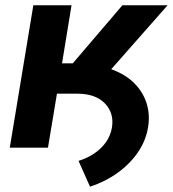

<svg xmlns="http://www.w3.org/2000/svg" viewBox="-20 -566 662 736"><path d="M123.8 -206.9 142 -317.8H294.2Q361.3 -317.8 412 -298.6Q462.7 -279.5 495.8 -245.9Q528.8 -212.4 542.2 -169.2Q555.6 -126 547.5 -77.9Q539.3 -27.1 509 17.4Q478.6 61.9 431.5 96Q384.4 130.1 325.1 149.6L281.1 50.7Q314.7 40.4 341.8 21.9Q368.9 3.5 386.6 -21.7Q404.3 -47 409.2 -77.9Q417.9 -132.5 382 -169.7Q346.1 -206.9 276 -206.9ZM17.5 0 107.8 -545.9H254.2L217.8 -323.3H259L449.3 -545.9H622.5L323.8 -206.9H198.3L163.9 0Z"/></svg>

Font: Inter Variable
Style: Italic
Weight: 400
Italic angle: -9.39999°
Designer: Rasmus Andersson
Foundry: rsms
Version: Version 4.001;git-9221beed3